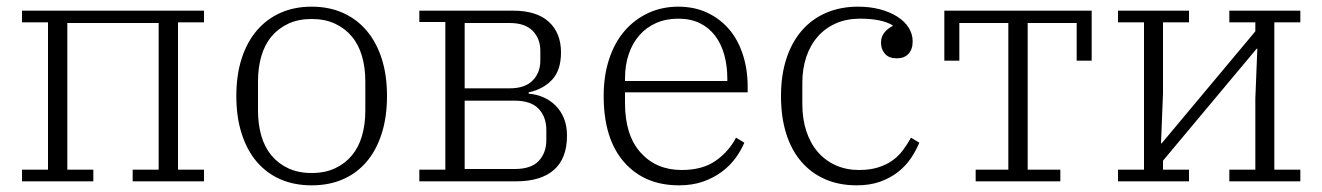

<svg xmlns="http://www.w3.org/2000/svg" viewBox="-20 -544 3967 576"><path d="M46 -35H124V-477H46V-512H592V-477H514V-35H592V0H378V-35H456V-475H182V-35H260V0H46Z M915 -25Q955 -25 985 -39Q1015 -53 1035.5 -77.5Q1056 -102 1066 -136.5Q1076 -171 1076 -213V-299Q1076 -341 1066 -375.5Q1056 -410 1035.5 -434.5Q1015 -459 985 -473Q955 -487 915 -487Q875 -487 845 -473Q815 -459 794.5 -434.5Q774 -410 764 -375.5Q754 -341 754 -299V-213Q754 -171 764 -136.5Q774 -102 794.5 -77.5Q815 -53 845 -39Q875 -25 915 -25ZM915 12Q863 12 821.5 -6Q780 -24 750.5 -58.5Q721 -93 705 -143Q689 -193 689 -256Q689 -319 705 -368.5Q721 -418 750.5 -452.5Q780 -487 821.5 -505.5Q863 -524 915 -524Q967 -524 1008.5 -505.5Q1050 -487 1079.5 -452.5Q1109 -418 1125 -368.5Q1141 -319 1141 -256Q1141 -193 1125 -143Q1109 -93 1079.5 -58.5Q1050 -24 1008.5 -6Q967 12 915 12Z M1238 -35H1316V-478H1238V-512H1519Q1590 -512 1626.5 -478.5Q1663 -445 1663 -387Q1663 -333 1636 -304.5Q1609 -276 1566 -267V-263Q1590 -261 1610.5 -252Q1631 -243 1647 -227Q1663 -211 1672 -188.5Q1681 -166 1681 -137Q1681 -69 1642 -34.5Q1603 0 1528 0H1238ZM1524 -37Q1574 -37 1596.5 -61.5Q1619 -86 1619 -124V-154Q1619 -193 1596 -217.5Q1573 -242 1524 -242H1374V-37ZM1509 -279Q1555 -279 1578 -302.5Q1601 -326 1601 -362V-392Q1601 -428 1578 -451.5Q1555 -475 1509 -475H1374V-279Z M2017 12Q1913 12 1852 -58Q1791 -128 1791 -256Q1791 -317 1807.5 -367Q1824 -417 1854 -451.5Q1884 -486 1925 -505Q1966 -524 2015 -524Q2063 -524 2101.5 -506Q2140 -488 2167 -456.5Q2194 -425 2208.5 -380.5Q2223 -336 2223 -284V-267H1855V-235Q1855 -138 1902 -86Q1949 -34 2025 -34Q2088 -34 2127.5 -62Q2167 -90 2188 -131L2213 -116Q2203 -92 2186 -69Q2169 -46 2144.5 -28Q2120 -10 2088.5 1Q2057 12 2017 12ZM1855 -301H2162V-307Q2162 -346 2153 -379Q2144 -412 2125.5 -436.5Q2107 -461 2079.5 -474.5Q2052 -488 2015 -488Q1978 -488 1948.5 -475Q1919 -462 1898 -438Q1877 -414 1866 -381Q1855 -348 1855 -308Z M2550 12Q2497 12 2455 -6.5Q2413 -25 2383.5 -59.5Q2354 -94 2338.5 -143.5Q2323 -193 2323 -256Q2323 -319 2339.5 -369Q2356 -419 2386.5 -453.5Q2417 -488 2459.5 -506Q2502 -524 2554 -524Q2590 -524 2620 -516Q2650 -508 2672 -494Q2694 -480 2706 -461Q2718 -442 2718 -420Q2718 -396 2705.5 -382.5Q2693 -369 2670 -369Q2647 -369 2635 -382.5Q2623 -396 2623 -416Q2623 -433 2632.5 -445.5Q2642 -458 2658 -466V-468Q2625 -488 2560 -488Q2520 -488 2488 -474Q2456 -460 2433.5 -434.5Q2411 -409 2399 -373.5Q2387 -338 2387 -296V-232Q2387 -187 2399 -150.5Q2411 -114 2433.5 -88Q2456 -62 2487.5 -48Q2519 -34 2557 -34Q2589 -34 2613.5 -41.5Q2638 -49 2656.5 -62Q2675 -75 2688.5 -93Q2702 -111 2713 -131L2738 -116Q2728 -92 2712.5 -69Q2697 -46 2674 -28Q2651 -10 2620.5 1Q2590 12 2550 12Z M2907 -35H3005V-475H2858V-362H2813V-512H3255V-362H3210V-475H3063V-35H3161V0H2907Z M3334 -35H3412V-477H3334V-512H3547V-477H3469V-264L3463 -114H3465L3746 -450V-477H3668V-512H3881V-477H3803V-35H3881V0H3668V-35H3746V-248L3752 -398H3750L3469 -62V-35H3547V0H3334Z"/></svg>

Font: IBM Plex Serif Light
Style: Regular
Weight: 300
Designer: Mike Abbink, Paul van der Laan, Pieter van Rosmalen
Foundry: Bold Monday
Version: Version 3.001